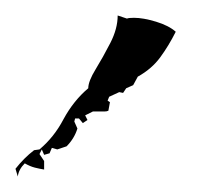

<svg xmlns="http://www.w3.org/2000/svg" viewBox="-69 -133 283 248"><path d="M-46 95 -49 85Q-38 71 -25 61L-18 60Q1 44 13 21Q26 -3 45 -19Q45 -28 54.5 -43.5Q64 -59 73.5 -77.5Q83 -96 83 -113L95 -109Q97 -110 104 -110Q116 -110 132.5 -105Q149 -100 158 -92Q149 -74 138 -59Q127 -44 109 -34L103 -23L94 -19L90 -13L85 -14L72 -8L70 -3L73 -1L71 10Q69 11 66 11Q63 11 61 11H51L41 16L44 22L38 26L33 20H28L27 24L31 33Q27 46 17 56L5 60L-2 58L-5 65L-12 67L-15 60L-18 66L-12 75V86Q-18 85 -24 83.5Q-30 82 -37 78Q-45 86 -46 95Z"/></svg>

Font: Water Brush
Style: Regular
Weight: 400
Designer: Robert E. Leuschke
Foundry: Robert E. Leuschke
Version: Version 1.010; ttfautohint (v1.8.4.7-5d5b)